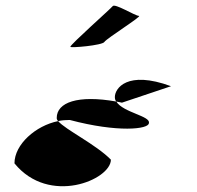

<svg xmlns="http://www.w3.org/2000/svg" viewBox="-20 -800 694 677"><path d="M31 -224C153 -74 371 -166 371 -237C318 -291 210 -343 185 -373C106 -357 31 -291 31 -224ZM180 -384C180 -381 181 -377 185 -373C198 -376 213 -377 226 -377C395 -332 505 -344 505 -366C512 -391 414 -403 390 -442C254 -466 180 -439 180 -384ZM228 -635C228 -630 341 -640 348 -652C355 -664 483 -744 470 -744C456 -744 384 -790 377 -778C369 -768 228 -643 228 -635ZM385 -458C385 -452 386 -447 390 -442C397 -441 403 -439 410 -438L583 -496C428 -553 385 -488 385 -458Z"/></svg>

Font: Ampere
Style: SCExt
Weight: 400
Version: Version 1